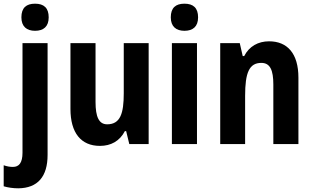

<svg xmlns="http://www.w3.org/2000/svg" viewBox="-59 -781 1699 1041"><path d="M57 -687C57 -637 86 -614 131 -614C177 -614 205 -637 205 -687C205 -738 179 -761 131 -761C84 -761 57 -739 57 -687ZM40 240C146 239 199 176 199 59V-547H63V47C63 102 44 124 11 124C-6 124 -22 121 -39 115V229C-16 236 13 240 40 240Z M747 -547H612V-275C612 -167 594 -107 522 -107C477 -107 459 -148 459 -228V-547H323V-190C323 -61 380 10 483 10C542 10 590 -16 618 -70H625L642 0H747Z M941 -761C894 -761 867 -739 867 -687C867 -637 896 -614 941 -614C987 -614 1015 -637 1015 -687C1015 -738 989 -761 941 -761ZM1009 -547H873V0H1009Z M1400 -557C1341 -557 1292 -530 1265 -477H1257L1241 -547H1135V0H1270V-261C1270 -387 1292 -440 1358 -440C1406 -440 1423 -400 1423 -323V0H1559V-360C1559 -491 1499 -557 1400 -557Z"/></svg>

Font: Noto Sans Myanmar Condensed
Style: Bold
Weight: 700
Width: 3
Designer: Monotype Design Team
Foundry: Monotype Imaging Inc.
Version: Version 2.107